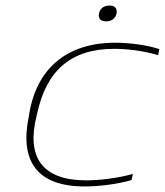

<svg xmlns="http://www.w3.org/2000/svg" viewBox="-20 -663 594 692"><path d="M86 -256 84 -244C50 -83 113 9 285 9C336 9 403 1 454 -14L459 -36C400 -20 337 -13 291 -13C129 -13 75 -99 112 -246L114 -254C147 -408 235 -487 391 -487C438 -487 498 -480 550 -464L554 -486C509 -501 446 -509 395 -509C221 -509 113 -416 86 -256ZM337 -614C333 -597 342 -586 363 -586C383 -586 396 -597 400 -614V-615C403 -632 395 -643 375 -643C354 -643 340 -632 337 -615Z"/></svg>

Font: LT Wave Thin
Style: Italic
Weight: 100
Designer: Daniel Lyons
Version: Version 2.5 (Glyphs App)